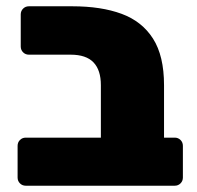

<svg xmlns="http://www.w3.org/2000/svg" viewBox="-20 -591 626 611"><path d="M62 0Q51 0 43.5 -7.5Q36 -15 36 -26V-127Q36 -138 43.5 -145.5Q51 -153 62 -153H301V-320Q301 -368 277.5 -392.5Q254 -417 205 -417H72Q61 -417 53.5 -424.5Q46 -432 46 -443V-545Q46 -556 53.5 -563.5Q61 -571 72 -571H210Q302 -571 367 -547Q432 -523 467 -468Q502 -413 502 -320V-153H536Q547 -153 554.5 -145.5Q562 -138 562 -127V-26Q562 -15 554.5 -7.5Q547 0 536 0Z"/></svg>

Font: Rubik ExtraBold
Style: Regular
Weight: 800
Designer: Hubert and Fischer
Foundry: Hubert and Fischer
Version: Version 2.300;gftools[0.9.30]